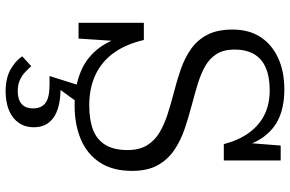

<svg xmlns="http://www.w3.org/2000/svg" viewBox="-194 -574 1030 682"><g transform="rotate(90 321.0 -233.0)"><path d="M354 -35Q406 -35 441 -48.5Q476 -62 494.5 -92Q513 -122 513 -171Q513 -213 496 -240.5Q479 -268 450 -285Q421 -302 385 -313.5Q349 -325 311 -335Q267 -346 226.5 -360Q186 -374 154 -396.5Q122 -419 103.5 -454.5Q85 -490 85 -544Q85 -602 111 -642.5Q137 -683 185 -705.5Q233 -728 298 -728Q354 -728 396 -710.5Q438 -693 466.5 -654Q495 -615 507 -552L486 -575L497 -715H550V-513H492Q478 -566 452 -602Q426 -638 388.5 -657Q351 -676 301 -676Q252 -676 219.5 -661.5Q187 -647 171.5 -619Q156 -591 156 -551Q156 -513 171.5 -488Q187 -463 214 -447.5Q241 -432 276.5 -421Q312 -410 354 -399Q396 -388 437.5 -374Q479 -360 513 -337Q547 -314 567 -278Q587 -242 587 -187Q587 -118 557 -72.5Q527 -27 474.5 -5Q422 17 355 17Q289 17 236.5 -4Q184 -25 150 -70.5Q116 -116 102 -190L128 -164L117 3H61V-229H122Q137 -165 168 -122Q199 -79 246 -57Q293 -35 354 -35ZM352 -5 290 80 287 67Q332 66 364.5 76Q397 86 414.5 107.5Q432 129 432 162Q432 188 421.5 207Q411 226 393 238.5Q375 251 352 256.5Q329 262 305 262Q258 262 227.5 245Q197 228 180 203L215 171Q224 181 236 192.5Q248 204 264.5 211.5Q281 219 304 219Q333 219 349 205.5Q365 192 365 164Q365 136 346.5 121Q328 106 279 106H250L285 -5Z"/></g></svg>

Font: Roboto Serif 20pt Light
Style: Regular
Weight: 300
Version: Version 1.008